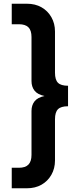

<svg xmlns="http://www.w3.org/2000/svg" viewBox="-20 -758 422 1030"><path d="M43 252V142H81Q116 142 132.5 125Q149 108 149 73V-163Q149 -193 165 -214Q181 -235 219 -243Q181 -251 165 -272Q149 -293 149 -323V-559Q149 -595 132.5 -611.5Q116 -628 81 -628H43V-738H124Q169 -738 202.5 -719Q236 -700 255.5 -666Q275 -632 275 -589V-368Q275 -330 291 -314Q307 -298 345 -298V-188Q307 -188 291 -172Q275 -156 275 -118V103Q275 146 255.5 180Q236 214 202.5 233Q169 252 124 252Z"/></svg>

Font: Gantari
Style: Bold
Weight: 700
Designer: Anugrah Pasau
Foundry: Lafontype
Version: Version 1.000; ttfautohint (v1.6)